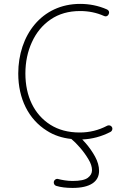

<svg xmlns="http://www.w3.org/2000/svg" viewBox="-20 -695 656 971"><path d="M529.8 -623.5C531.2 -627 531.7 -629.9 531.7 -632.3C531.7 -638.7 527.8 -644 520.5 -647.5C477.5 -666.5 431.6 -675.3 385.3 -675.3C189.9 -675.3 72.3 -515.6 72.3 -323.2C72.3 -196.3 124 -91.8 217.3 -33.7C252.9 -10.7 294.4 2.9 340.8 7.8C354 18.6 368.7 33.2 384.8 51.8C400.9 70.3 415 89.8 427.2 110.4C439.5 130.4 445.3 148.9 445.3 165.5C445.3 180.7 438.5 193.4 424.3 204.1C410.2 214.8 384.3 220.2 346.7 220.2C319.3 220.2 291.5 214.8 274.4 210.4C272.9 210 271 209.5 269.5 209.5C263.7 209.5 254.9 213.9 252.4 223.1C252 224.6 252 226.6 252 228C252 233.9 255.4 242.7 264.6 245.1C287.1 252 314.5 255.4 347.2 255.4C435.1 255.4 481 224.1 481 169.4C481 145.5 474.1 121.6 460.9 97.2C447.3 72.3 431.2 49.8 413.1 28.8C407.2 22 401.4 15.6 396 10.3C445.8 8.3 493.2 -4.4 538.6 -27.8C546.9 -32.2 548.3 -40.5 548.3 -43.9C548.3 -46.4 547.9 -49.3 546.4 -51.8C542 -60.1 534.2 -61 530.3 -61C527.8 -61 524.9 -60.5 522 -59.1C478.5 -36.1 432.1 -24.9 383.3 -24.9C325.2 -24.9 275.9 -38.1 234.9 -64C152.8 -115.7 108.4 -208.5 108.4 -323.2C108.4 -381.3 119.6 -434.6 141.6 -482.4C163.6 -530.3 194.8 -568.4 236.3 -596.7C277.8 -625 327.1 -639.2 385.3 -639.2C428.7 -639.2 468.8 -630.9 505.9 -614.3C509.3 -612.8 512.2 -612.3 514.6 -612.3C521 -612.3 526.4 -616.2 529.8 -623.5Z"/></svg>

Font: Mikhak ExtraLight
Style: Regular
Weight: 200
Designer: Amin Abedi
Version: Version 3.2